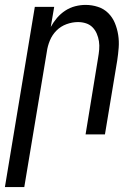

<svg xmlns="http://www.w3.org/2000/svg" viewBox="-48 -548 568 783"><path d="M-28 215 94 -520H173L159 -438Q170 -458 184.5 -475Q199 -492 218 -504.5Q237 -517 258.5 -522.5Q280 -528 301 -528Q327 -528 351.5 -520Q376 -512 393.5 -494.5Q411 -477 420.5 -454Q430 -431 434 -405.5Q438 -380 436 -353.5Q434 -327 430 -301L380 0H301L352 -312Q355 -329 356.5 -346Q358 -363 355.5 -379.5Q353 -396 346.5 -411Q340 -426 329 -437Q318 -448 302.5 -453Q287 -458 270 -458Q247 -458 223.5 -449.5Q200 -441 182.5 -423.5Q165 -406 155.5 -383Q146 -360 143 -337L51 215Z"/></svg>

Font: Iosevka Oblique
Style: Regular
Weight: 400
Italic angle: -9°
Monospace: yes
Designer: Belleve Invis
Foundry: Belleve Invis
Version: Version 32.5.0; ttfautohint (v1.8.4)